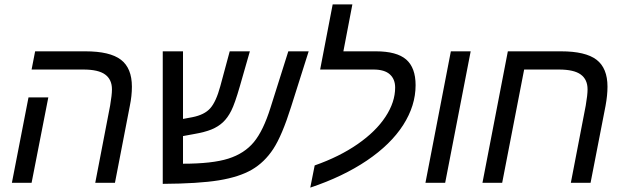

<svg xmlns="http://www.w3.org/2000/svg" viewBox="-20 -833 2842 875"><path d="M124 0H34.2L109.9 -389.2H200.2ZM414.1 0 481.9 -352.1Q490.2 -400.4 490.2 -425.8Q490.2 -470.7 459.2 -493.4Q428.2 -516.1 359.9 -516.1H124L140.1 -599.1H369.1Q481 -599.1 531 -560.8Q581.1 -522.5 581.1 -438Q581.1 -396.5 571.8 -351.1L503.9 0Z M1026.9 -599.1H1118.7L1072.8 -439Q1050.3 -360.8 1033.9 -328.4Q1017.6 -295.9 995.8 -275.6Q974.1 -255.4 943.6 -242.9Q913.1 -230.5 864.7 -222.2L814 -212.9V-86.9Q947.3 -86.9 1020.5 -110.1Q1093.8 -133.3 1137 -185.5Q1180.2 -237.8 1212.9 -342.8L1293.9 -599.1H1386.7L1306.6 -346.2Q1265.6 -215.8 1225.6 -154.5Q1185.5 -93.3 1127.9 -59.8Q1070.3 -26.4 977.5 -11.2Q884.8 3.9 721.7 4.9V-599.1H814V-291L856 -298.8Q911.6 -309.6 938.2 -339.6Q964.8 -369.6 983.9 -439.9Z M1780.8 -434.1Q1780.8 -472.2 1756.6 -494.1Q1732.4 -516.1 1682.1 -516.1H1439L1496.1 -813H1585.9L1544.9 -599.1H1692.9Q1788.1 -599.1 1831.1 -561.8Q1874 -524.4 1874 -444.8Q1874 -351.6 1817.4 -263.2Q1760.7 -174.8 1651.9 -101.3Q1543 -27.8 1394 22L1414.1 -79.1Q1526.9 -118.7 1609.9 -176.3Q1692.9 -233.9 1736.8 -300.8Q1780.8 -367.7 1780.8 -434.1Z M2034.7 -599.1H2125L2008.8 0H1918.9Z M2581.5 0 2649.4 -352.1Q2657.7 -400.4 2657.7 -425.8Q2657.7 -470.7 2626.7 -493.4Q2595.7 -516.1 2527.3 -516.1H2368.7L2268.6 0H2178.7L2294.4 -599.1H2536.6Q2648.4 -599.1 2698.5 -560.8Q2748.5 -522.5 2748.5 -438Q2748.5 -398.4 2739.7 -351.1L2671.4 0Z"/></svg>

Font: Liberation Sans
Style: Italic
Weight: 400
Italic angle: -12°
Designer: Steve Matteson
Foundry: Ascender Corporation
Version: Version 2.1.5